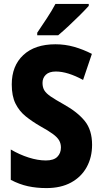

<svg xmlns="http://www.w3.org/2000/svg" viewBox="-20 -950 521 980"><path d="M450 -211Q450 -147 422.5 -97Q395 -47 343 -18.5Q291 10 217 10Q166 10 122.5 0.5Q79 -9 35 -32V-187Q79 -161 126 -146Q173 -131 214 -131Q254 -131 272.5 -149.5Q291 -168 291 -197Q291 -217 282 -233Q273 -249 250 -266Q227 -283 187 -305Q145 -329 111.5 -356Q78 -383 59 -421.5Q40 -460 40 -519Q40 -614 99 -669Q158 -724 263 -724Q312 -724 358 -711Q404 -698 449 -675L404 -542Q325 -585 265 -585Q231 -585 214 -568.5Q197 -552 197 -527Q197 -504 206.5 -488.5Q216 -473 239.5 -457Q263 -441 306 -417Q376 -378 413 -332Q450 -286 450 -211ZM433 -920Q417 -902 389.5 -874.5Q362 -847 332 -819Q302 -791 277 -770H170V-783Q195 -820 220 -858Q245 -896 263 -930H433Z"/></svg>

Font: Noto Sans Thai Cond ExtBd
Style: Regular
Weight: 800
Width: 3
Designer: Monotype Design Team
Foundry: Monotype Imaging Inc.
Version: Version 2.002; ttfautohint (v1.8.4.7-5d5b)